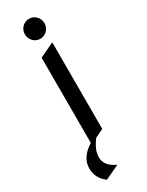

<svg xmlns="http://www.w3.org/2000/svg" viewBox="-240 -751 762 997"><g transform="rotate(-30 141.5 -252.5)"><path d="M100.1 -697.8Q117.2 -715.3 141.6 -715.3Q166 -715.3 183.1 -697.8Q200.2 -680.2 200.2 -655.5Q200.2 -630.9 183.1 -613.3Q166 -595.7 141.6 -595.7Q117.2 -595.7 100.1 -613.3Q83 -630.9 83 -655.5Q83 -680.2 100.1 -697.8ZM97.7 3.4V-507.3L180.7 -546.9H185.5V-29.8L135.7 -5.9Q96.2 45.9 96.2 88.9Q96.2 142.6 160.6 170.4L77.1 210H72.8Q24.4 172.9 24.4 115.2Q24.4 48.8 97.7 3.4Z"/></g></svg>

Font: Nova Square
Style: Book
Weight: 400
Designer: Wojciech Kalinowski "wmk69" (wmk69@o2.pl)
Foundry: Wojciech Kalinowski "wmk69" (wmk69@o2.pl)
Version: Version 3.1.0; 2021-05-23